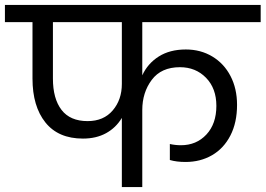

<svg xmlns="http://www.w3.org/2000/svg" viewBox="-47 -760 1079 780"><path d="M531 -670V-454Q553 -502 598 -530.5Q643 -559 708 -559Q768 -559 815.5 -530.5Q863 -502 889.5 -451Q916 -400 916 -334Q916 -262 889 -209.5Q862 -157 814.5 -129.5Q767 -102 707 -102Q670 -102 643 -110V-175Q665 -170 688 -170Q751 -170 791.5 -213.5Q832 -257 832 -330Q832 -401 790 -444Q748 -487 684 -487Q608 -487 569.5 -435.5Q531 -384 531 -313V0H448V-281Q424 -241 384 -219Q344 -197 290 -197Q190 -197 137.5 -262.5Q85 -328 85 -441V-670H-27V-740H1012V-670ZM448 -670H168V-441Q168 -359 203 -313.5Q238 -268 309 -268Q374 -268 411 -311.5Q448 -355 448 -419Z"/></svg>

Font: MSTAGE
Style: Regular
Weight: 400
Designer: Ninad Kale (Devanagari), Jonny Pinhorn (Latin)
Foundry: Indian Type Foundry
Version: 4.004